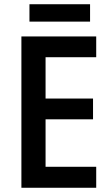

<svg xmlns="http://www.w3.org/2000/svg" viewBox="-20 -886 526 906"><path d="M405 -866H119V-784H405ZM434 0V-99H195V-323H419V-421H195V-616H434V-714H81V0Z"/></svg>

Font: Noto Sans UI SemiCondensed Medium
Style: Regular
Weight: 500
Width: 4
Designer: Monotype Design Team
Foundry: Monotype Imaging Inc.
Version: Version 1.901